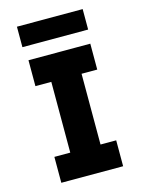

<svg xmlns="http://www.w3.org/2000/svg" viewBox="-111 -786 636 852"><g transform="rotate(-15 207.5 -360.0)"><path d="M275 -119V-444H347V-563H63V-444H136V-119H63V0H347V-119ZM52 -626H354V-720H52Z"/></g></svg>

Font: OSH Darker Grotesque Black
Style: Regular
Weight: 900
Designer: Gabriel Lam
Foundry: TypeRant
Version: Version 1.000;Glyphs 3.1.1 (3148)